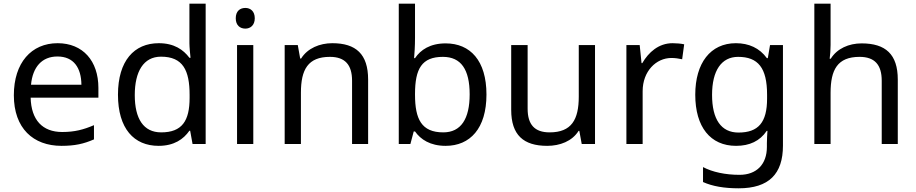

<svg xmlns="http://www.w3.org/2000/svg" viewBox="-20 -780 4964 1040"><path d="M292 -546C150 -546 55 -440 55 -264C55 -85 160 10 313 10C386 10 434 -1 489 -25V-102C433 -78 385 -65 317 -65C210 -65 149 -130 146 -251H513V-304C513 -450 429 -546 292 -546ZM291 -474C380 -474 420 -412 421 -321H148C157 -417 207 -474 291 -474Z M839 10C923 10 974 -26 1006 -72H1010L1023 0H1094V-760H1006V-546C1006 -526 1010 -484 1012 -467H1006C973 -511 923 -546 840 -546C707 -546 619 -451 619 -267C619 -83 706 10 839 10ZM853 -63C757 -63 710 -137 710 -265C710 -392 757 -473 852 -473C971 -473 1007 -399 1007 -266V-250C1007 -125 966 -63 853 -63Z M1309 -737C1280 -737 1257 -720 1257 -681C1257 -643 1280 -625 1309 -625C1336 -625 1360 -643 1360 -681C1360 -720 1336 -737 1309 -737ZM1352 -536H1264V0H1352Z M1780 -546C1712 -546 1646 -519 1611 -463H1606L1593 -536H1522V0H1610V-278C1610 -403 1648 -472 1767 -472C1849 -472 1887 -429 1887 -343V0H1974V-349C1974 -487 1908 -546 1780 -546Z M2228 -575V-760H2140V0H2203L2221 -68H2228C2258 -25 2310 10 2394 10C2526 10 2615 -84 2615 -268C2615 -452 2527 -545 2394 -545C2310 -545 2258 -510 2228 -465H2223C2225 -487 2228 -530 2228 -575ZM2379 -472C2477 -472 2524 -404 2524 -269C2524 -136 2477 -63 2381 -63C2263 -63 2228 -135 2228 -267V-271C2228 -408 2265 -472 2379 -472Z M3203 -536H3115V-257C3115 -132 3076 -63 2957 -63C2876 -63 2838 -105 2838 -191V-536H2749V-185C2749 -49 2815 10 2944 10C3013 10 3079 -15 3114 -71H3118L3131 0H3203Z M3623 -546C3548 -546 3493 -497 3459 -438H3455L3445 -536H3373V0H3461V-286C3461 -394 3534 -466 3617 -466C3635 -466 3658 -463 3675 -459L3686 -540C3668 -544 3643 -546 3623 -546Z M3966 -546C3828 -546 3746 -438 3746 -267C3746 -92 3828 10 3967 10C4040 10 4096 -16 4133 -71H4137C4136 -59 4134 -21 4134 -5V16C4134 110 4078 167 3986 167C3909 167 3839 152 3788 125V206C3839 229 3903 240 3981 240C4145 240 4221 162 4221 9V-536H4151L4139 -465H4134C4094 -520 4036 -546 3966 -546ZM3978 -472C4086 -472 4135 -413 4135 -267V-246C4135 -117 4088 -62 3980 -62C3886 -62 3837 -134 3837 -266C3837 -398 3888 -472 3978 -472Z M4479 -537V-760H4391V0H4479V-277C4479 -402 4516 -472 4636 -472C4718 -472 4756 -429 4756 -343V0H4843V-349C4843 -486 4777 -545 4647 -545C4578 -545 4514 -517 4480 -462H4474C4477 -483 4479 -511 4479 -537Z"/></svg>

Font: Noto Sans Lycian
Style: Regular
Weight: 400
Designer: Monotype Design Team
Foundry: Monotype Imaging Inc.
Version: Version 2.002